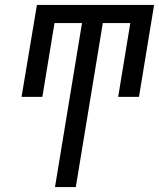

<svg xmlns="http://www.w3.org/2000/svg" viewBox="-20 -755 642 775"><path d="M202 0 311 -662H200L151 -364H67L129 -735H602L541 -364H457L506 -662H395L286 0Z"/></svg>

Font: Iosevka Curly Extended
Style: Italic
Weight: 400
Width: 7
Italic angle: -9°
Monospace: yes
Designer: Belleve Invis
Foundry: Belleve Invis
Version: Version 11.1.0; ttfautohint (v1.8.3)